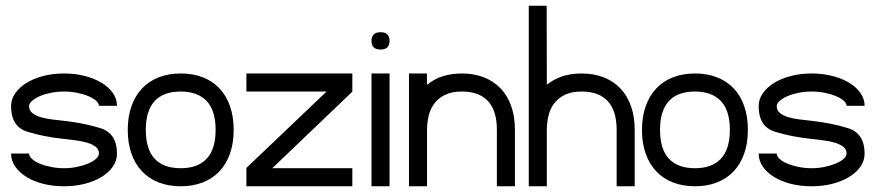

<svg xmlns="http://www.w3.org/2000/svg" viewBox="-20 -650 3056 670"><path d="M325.2 -280.8Q325.2 -290 314.9 -298.8Q304.7 -307.6 287.8 -314.7Q271 -321.8 249 -326.2Q227.1 -330.6 203.6 -330.6Q180.2 -330.6 158 -326.2Q135.7 -321.8 118.9 -314.5Q102.1 -307.1 91.8 -297.9Q81.5 -288.6 81.5 -279.3Q81.5 -264.6 92.8 -255.6Q104 -246.6 121.8 -241.2Q139.6 -235.8 161.9 -233.2Q184.1 -230.5 206.5 -228Q240.7 -224.1 271.5 -217.8Q302.2 -211.4 331.1 -202.6Q388.2 -184.1 388.2 -114.3Q388.2 -89.4 373.8 -68.6Q359.4 -47.9 334.2 -32.5Q309.1 -17.1 275.4 -8.5Q241.7 0 203.6 0Q164.6 0 130.9 -8.5Q97.2 -17.1 72.3 -32.5Q47.4 -47.9 33 -68.8Q18.6 -89.8 18.6 -114.3H81.5Q81.5 -104.5 91.8 -95.2Q102.1 -85.9 119.1 -78.9Q136.2 -71.8 158.2 -67.4Q180.2 -63 203.6 -63Q226.1 -63 247.8 -67.4Q269.5 -71.8 286.6 -78.9Q303.7 -85.9 314.5 -95.2Q325.2 -104.5 325.2 -114.3Q325.2 -128.9 314 -137.7Q302.7 -146.5 284.9 -151.9Q267.1 -157.2 244.6 -160.2Q222.2 -163.1 200.2 -165.5Q131.3 -172.9 75.2 -190.4Q18.6 -208 18.6 -279.3Q18.6 -303.7 33 -324.5Q47.4 -345.2 72.3 -360.6Q97.2 -376 130.9 -384.8Q164.6 -393.6 203.6 -393.6Q242.7 -393.6 276.4 -384.8Q310.1 -376 335 -360.8Q359.9 -345.7 374 -325.2Q388.2 -304.7 388.2 -280.8Z M610.8 -393.6Q653.8 -393.6 688 -380.1Q722.2 -366.7 746.1 -341.3Q770 -315.9 782.7 -279.3Q795.4 -242.7 795.4 -196.8Q795.4 -150.4 782.5 -113.8Q769.5 -77.1 745.4 -51.8Q721.2 -26.4 687 -13.2Q652.8 0 610.8 0Q568.4 0 534.2 -13.2Q500 -26.4 475.8 -51.8Q451.7 -77.1 438.7 -113.8Q425.8 -150.4 425.8 -196.8Q425.8 -242.7 438.7 -279.3Q451.7 -315.9 475.6 -341.3Q499.5 -366.7 533.7 -380.1Q567.9 -393.6 610.8 -393.6ZM701.2 -297.4Q669.4 -330.6 610.8 -330.6Q549.8 -330.6 519.3 -296.9Q488.8 -263.2 488.8 -196.8Q488.8 -129.9 519.5 -96.4Q550.3 -63 610.8 -63Q669.9 -63 701.2 -96.2Q732.4 -129.4 732.4 -196.8Q732.4 -264.2 701.2 -297.4Z M839.8 -393.6H1209.5V-330.1L930.2 -63H1209.5V0H839.8V-64L1119.6 -330.6H839.8Z M1339.4 -393.6V0H1276.4V-393.6ZM1308.1 -477.1Q1276.4 -477.1 1276.4 -507.3Q1276.4 -537.6 1308.1 -537.6Q1339.4 -537.6 1339.4 -507.3Q1339.4 -477.1 1308.1 -477.1Z M1469.7 -393.6 1470.2 -354Q1517.6 -393.6 1591.8 -393.6Q1634.8 -393.6 1669.2 -379.9Q1703.6 -366.2 1727.5 -340.8Q1751.5 -315.4 1764.2 -279.1Q1776.9 -242.7 1776.9 -196.8V0H1713.9V-196.8Q1713.9 -263.7 1682.9 -297.1Q1651.9 -330.6 1591.8 -330.6Q1555.7 -330.6 1532 -318.6Q1508.3 -306.6 1494.6 -287.6Q1481 -268.6 1475.6 -244.6Q1470.2 -220.7 1470.2 -196.8V0H1407.2V-393.6Z M1887.7 -629.9 1888.2 -354Q1935.5 -393.6 2009.8 -393.6Q2052.7 -393.6 2087.2 -379.9Q2121.6 -366.2 2145.5 -340.8Q2169.4 -315.4 2182.1 -279.1Q2194.8 -242.7 2194.8 -196.8V0H2131.8V-196.8Q2131.8 -263.7 2100.8 -297.1Q2069.8 -330.6 2009.8 -330.6Q1973.6 -330.6 1950 -318.6Q1926.3 -306.6 1912.6 -287.6Q1898.9 -268.6 1893.6 -244.6Q1888.2 -220.7 1888.2 -196.8V0H1825.2V-629.9Z M2405.3 -393.6Q2448.2 -393.6 2482.4 -380.1Q2516.6 -366.7 2540.5 -341.3Q2564.5 -315.9 2577.1 -279.3Q2589.8 -242.7 2589.8 -196.8Q2589.8 -150.4 2576.9 -113.8Q2564 -77.1 2539.8 -51.8Q2515.6 -26.4 2481.4 -13.2Q2447.3 0 2405.3 0Q2362.8 0 2328.6 -13.2Q2294.4 -26.4 2270.3 -51.8Q2246.1 -77.1 2233.2 -113.8Q2220.2 -150.4 2220.2 -196.8Q2220.2 -242.7 2233.2 -279.3Q2246.1 -315.9 2270 -341.3Q2293.9 -366.7 2328.1 -380.1Q2362.3 -393.6 2405.3 -393.6ZM2495.6 -297.4Q2463.9 -330.6 2405.3 -330.6Q2344.2 -330.6 2313.7 -296.9Q2283.2 -263.2 2283.2 -196.8Q2283.2 -129.9 2314 -96.4Q2344.7 -63 2405.3 -63Q2464.4 -63 2495.6 -96.2Q2526.9 -129.4 2526.9 -196.8Q2526.9 -264.2 2495.6 -297.4Z M2934.1 -280.8Q2934.1 -290 2923.8 -298.8Q2913.6 -307.6 2896.7 -314.7Q2879.9 -321.8 2857.9 -326.2Q2835.9 -330.6 2812.5 -330.6Q2789.1 -330.6 2766.8 -326.2Q2744.6 -321.8 2727.8 -314.5Q2710.9 -307.1 2700.7 -297.9Q2690.4 -288.6 2690.4 -279.3Q2690.4 -264.6 2701.7 -255.6Q2712.9 -246.6 2730.7 -241.2Q2748.5 -235.8 2770.8 -233.2Q2793 -230.5 2815.4 -228Q2849.6 -224.1 2880.4 -217.8Q2911.1 -211.4 2939.9 -202.6Q2997.1 -184.1 2997.1 -114.3Q2997.1 -89.4 2982.7 -68.6Q2968.3 -47.9 2943.1 -32.5Q2918 -17.1 2884.3 -8.5Q2850.6 0 2812.5 0Q2773.4 0 2739.7 -8.5Q2706.1 -17.1 2681.2 -32.5Q2656.2 -47.9 2641.8 -68.8Q2627.4 -89.8 2627.4 -114.3H2690.4Q2690.4 -104.5 2700.7 -95.2Q2710.9 -85.9 2728 -78.9Q2745.1 -71.8 2767.1 -67.4Q2789.1 -63 2812.5 -63Q2835 -63 2856.7 -67.4Q2878.4 -71.8 2895.5 -78.9Q2912.6 -85.9 2923.3 -95.2Q2934.1 -104.5 2934.1 -114.3Q2934.1 -128.9 2922.9 -137.7Q2911.6 -146.5 2893.8 -151.9Q2876 -157.2 2853.5 -160.2Q2831.1 -163.1 2809.1 -165.5Q2740.2 -172.9 2684.1 -190.4Q2627.4 -208 2627.4 -279.3Q2627.4 -303.7 2641.8 -324.5Q2656.2 -345.2 2681.2 -360.6Q2706.1 -376 2739.7 -384.8Q2773.4 -393.6 2812.5 -393.6Q2851.6 -393.6 2885.3 -384.8Q2918.9 -376 2943.8 -360.8Q2968.8 -345.7 2982.9 -325.2Q2997.1 -304.7 2997.1 -280.8Z"/></svg>

Font: Fibel Sued LRS
Style: Regular
Weight: 400
Designer: Peter Wiegel
Foundry: Peter Wiegel
Version: Version 000.000